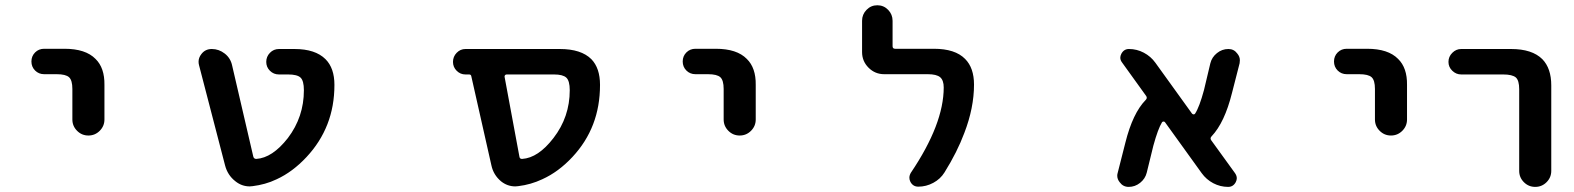

<svg xmlns="http://www.w3.org/2000/svg" viewBox="-20 -736 6040 737"><path d="M257.8 -277.3V-394.5Q257.8 -427.7 245.1 -439.5Q232.4 -451.2 197.3 -451.2H149.4Q128.9 -451.2 114.7 -465.3Q100.6 -479.5 100.6 -500Q100.6 -520.5 114.7 -534.7Q128.9 -548.8 149.4 -548.8H227.5Q308.6 -548.8 346.7 -509.8Q381.8 -475.6 380.9 -410.2V-277.3Q380.9 -252 362.8 -233.9Q344.7 -215.8 319.3 -215.8Q293.9 -215.8 275.9 -233.9Q257.8 -252 257.8 -277.3Z M950.2 -21.5Q944.3 -20.5 938.5 -20.5Q908.2 -20.5 883.8 -40Q853.5 -63.5 843.8 -101.6L744.1 -485.4Q742.2 -492.2 742.2 -499Q742.2 -514.6 752.9 -528.3Q767.6 -547.9 793 -547.9Q820.3 -547.9 842.8 -530.3Q865.2 -512.7 871.1 -484.4L952.1 -135.7Q954.1 -126 963.9 -126Q1025.4 -129.9 1085 -206.1Q1146.5 -287.1 1146.5 -389.6Q1146.5 -425.8 1133.8 -438Q1121.1 -450.2 1085.9 -450.2H1050.8Q1030.3 -450.2 1016.1 -464.4Q1002 -478.5 1002 -498.5Q1002 -518.6 1016.1 -533.2Q1030.3 -547.9 1050.8 -547.9H1110.4Q1190.4 -547.9 1229.5 -508.8Q1263.7 -474.6 1263.7 -410.2Q1263.7 -328.1 1236.8 -259.3Q1210 -190.4 1156.7 -133.3Q1103.5 -76.2 1042 -47.9Q1019.5 -37.1 996.6 -30.8Q973.6 -24.4 950.2 -21.5Z M1969.7 -21.5Q1963.9 -20.5 1958 -20.5Q1927.7 -20.5 1903.3 -40Q1874 -64.5 1866.2 -101.6L1789.1 -443.4Q1788.1 -450.2 1780.3 -450.2H1766.6Q1747.1 -450.2 1732.9 -464.4Q1718.8 -478.5 1718.8 -498.5Q1718.8 -518.6 1732.9 -533.2Q1747.1 -547.9 1766.6 -547.9H2128.9Q2210.9 -547.9 2250 -508.8Q2283.2 -474.6 2283.2 -410.2Q2283.2 -328.1 2256.8 -259.3Q2230.5 -190.4 2177.2 -133.3Q2124 -76.2 2061.5 -47.9Q2017.6 -27.3 1969.7 -21.5ZM2104.5 -206.1Q2167 -287.1 2167 -389.6Q2167 -425.8 2153.8 -438Q2140.6 -450.2 2106.4 -450.2H1924.8Q1920.9 -450.2 1918.5 -447.3Q1916 -444.3 1917 -440.4L1973.6 -135.7Q1974.6 -126 1983.4 -126Q1984.4 -126 1984.4 -126Q2045.9 -129.9 2104.5 -206.1Z M2757.8 -277.3V-394.5Q2757.8 -427.7 2745.1 -439.5Q2732.4 -451.2 2697.3 -451.2H2649.4Q2628.9 -451.2 2614.7 -465.3Q2600.6 -479.5 2600.6 -500Q2600.6 -520.5 2614.7 -534.7Q2628.9 -548.8 2649.4 -548.8H2727.5Q2808.6 -548.8 2846.7 -509.8Q2881.8 -475.6 2880.9 -410.2V-277.3Q2880.9 -252 2862.8 -233.9Q2844.7 -215.8 2819.3 -215.8Q2793.9 -215.8 2775.9 -233.9Q2757.8 -252 2757.8 -277.3Z M3504.9 -19.5Q3484.4 -19.5 3474.6 -38.1Q3470.7 -45.9 3470.7 -53.7Q3470.7 -63.5 3476.6 -73.2Q3602.5 -259.8 3602.5 -400.4Q3602.5 -427.7 3588.9 -439.5Q3575.2 -451.2 3541 -451.2H3374Q3338.9 -451.2 3314 -476.1Q3289.1 -501 3289.1 -536.1V-656.2Q3289.1 -680.7 3306.2 -698.2Q3323.2 -715.8 3347.7 -715.8Q3372.1 -715.8 3389.2 -698.2Q3406.2 -680.7 3406.2 -656.2V-558.6Q3406.2 -548.8 3416 -548.8H3564.5Q3646.5 -548.8 3684.6 -509.8Q3718.8 -475.6 3718.8 -411.1Q3718.8 -322.3 3681.6 -225.6Q3654.3 -152.3 3605.5 -74.2Q3589.8 -48.8 3562.5 -34.2Q3535.2 -19.5 3504.9 -19.5Z M4694.3 -18.6Q4664.1 -18.6 4637.2 -32.7Q4610.4 -46.9 4592.8 -71.3L4452.1 -266.6Q4450.2 -269.5 4446.3 -269.5Q4442.4 -269.5 4440.4 -266.6Q4424.8 -241.2 4407.2 -176.8L4381.8 -73.2Q4376 -49.8 4356.4 -34.2Q4336.9 -18.6 4312.5 -18.6Q4291 -18.6 4278.3 -36.1Q4268.6 -47.9 4268.6 -61.5Q4268.6 -67.4 4270.5 -73.2L4299.8 -188.5Q4328.1 -301.8 4377.9 -352.5Q4384.8 -359.4 4379.9 -367.2L4287.1 -496.1Q4280.3 -504.9 4280.3 -514.6Q4280.3 -521.5 4284.2 -529.3Q4293.9 -547.9 4313.5 -547.9Q4343.8 -547.9 4370.6 -533.7Q4397.5 -519.5 4415 -495.1L4555.7 -299.8Q4558.6 -296.9 4562 -296.9Q4565.4 -296.9 4567.4 -299.8Q4584 -325.2 4601.6 -390.6L4626 -493.2Q4631.8 -516.6 4651.4 -532.2Q4670.9 -547.9 4695.3 -547.9Q4716.8 -547.9 4729.5 -530.3Q4739.3 -518.6 4739.3 -504.9Q4739.3 -499 4738.3 -493.2L4709 -378.9Q4680.7 -265.6 4630.9 -212.9Q4624 -206.1 4628.9 -198.2L4720.7 -71.3Q4727.5 -61.5 4727.5 -51.8Q4727.5 -44.9 4723.6 -37.1Q4713.9 -18.6 4694.3 -18.6Z M5257.8 -277.3V-394.5Q5257.8 -427.7 5245.1 -439.5Q5232.4 -451.2 5197.3 -451.2H5149.4Q5128.9 -451.2 5114.7 -465.3Q5100.6 -479.5 5100.6 -500Q5100.6 -520.5 5114.7 -534.7Q5128.9 -548.8 5149.4 -548.8H5227.5Q5308.6 -548.8 5346.7 -509.8Q5381.8 -475.6 5380.9 -410.2V-277.3Q5380.9 -252 5362.8 -233.9Q5344.7 -215.8 5319.3 -215.8Q5293.9 -215.8 5275.9 -233.9Q5257.8 -252 5257.8 -277.3Z M5811.5 -80.1V-393.6Q5811.5 -426.8 5798.8 -438.5Q5785.2 -450.2 5750 -450.2H5588.9Q5569.3 -450.2 5554.7 -464.4Q5540 -478.5 5540 -498.5Q5540 -518.6 5554.7 -533.2Q5569.3 -547.9 5588.9 -547.9H5780.3Q5861.3 -547.9 5900.4 -508.8Q5934.6 -473.6 5934.6 -408.2V-80.1Q5934.6 -54.7 5916.5 -36.6Q5898.4 -18.6 5873 -18.6Q5847.7 -18.6 5829.6 -36.6Q5811.5 -54.7 5811.5 -80.1Z"/></svg>

Font: Rounded-X Mgen+ 1m medium
Style: Regular
Weight: 500
Designer: [Source Han Sans]
Ryoko NISHIZUKA  (kana & ideographs); Paul D. Hunt (Latin, Greek & Cyrillic); Wenlong ZHANG  (bopomofo
Version: Version 1.059.20150602